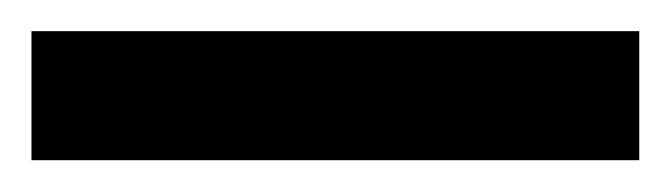

<svg xmlns="http://www.w3.org/2000/svg" viewBox="-20 -720 426 122"><path d="M0 -618.2V-700.2H386.2V-618.2Z"/></svg>

Font: Archivo Expanded
Style: Bold
Weight: 700
Width: 7
Designer: Hector Gatti
Foundry: Omnibus-Type
Version: Version 2.001